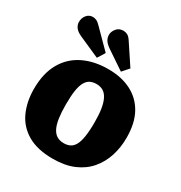

<svg xmlns="http://www.w3.org/2000/svg" viewBox="-227 -1155 1248 1327"><g transform="rotate(30 397.0 -491.5)"><path d="M389 14Q264 14 185.5 -32.5Q107 -79 71 -159.5Q35 -240 35 -340Q35 -464 82.5 -547.5Q130 -631 215.5 -673Q301 -715 414 -715Q518 -715 595.5 -676Q673 -637 716 -560Q759 -483 759 -366Q759 -289 737 -220.5Q715 -152 670 -99Q625 -46 555 -16Q485 14 389 14ZM401 -117Q428 -117 449 -127Q470 -137 484.5 -162Q499 -187 506.5 -233Q514 -279 514 -350Q514 -413 506.5 -457.5Q499 -502 484 -530.5Q469 -559 446.5 -572Q424 -585 394 -585Q366 -585 344.5 -574.5Q323 -564 308.5 -538.5Q294 -513 287 -469Q280 -425 280 -358Q280 -295 286.5 -249.5Q293 -204 307.5 -174.5Q322 -145 345 -131Q368 -117 401 -117ZM496 -743 352 -840Q321 -861 309 -880.5Q297 -900 297 -923Q297 -948 316.5 -972.5Q336 -997 371 -997Q387 -997 402.5 -989.5Q418 -982 434 -958L542 -795ZM304 -743 135 -818Q102 -833 87.5 -853Q73 -873 73 -896Q73 -928 92 -951Q111 -974 141 -974Q155 -974 169.5 -967.5Q184 -961 202 -942L341 -802Z"/></g></svg>

Font: Literata Black
Style: Regular
Weight: 900
Designer: Latin by Veronika Burian and Jose Scaglione. Greek by Irene Vlachou. Cyrillic by Vera Evstafieva.
Foundry: TypeTogether
Version: Version 3.103;gftools[0.9.29]